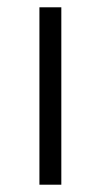

<svg xmlns="http://www.w3.org/2000/svg" viewBox="-20 -506 276 526"><path d="M88 0V-486H148V0Z"/></svg>

Font: Space Grotesk Light
Style: Regular
Weight: 300
Designer: Florian Karsten
Foundry: Florian Karsten
Version: Version 2.000